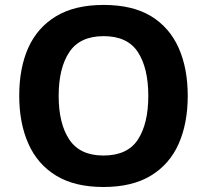

<svg xmlns="http://www.w3.org/2000/svg" viewBox="-20 -745 836 775"><path d="M737.8 -357.9Q737.8 -247.6 701.2 -164.6Q664.6 -82 589.1 -36.1Q513.7 9.8 397.5 9.8Q281.7 9.8 206.5 -36.1Q131.3 -82 94.5 -165Q57.6 -248 57.6 -358.9Q57.6 -470.2 94.2 -552.2Q130.9 -633.8 206.3 -679.4Q281.7 -725.1 398.4 -725.1Q514.6 -725.1 589.8 -679.7Q664.6 -633.8 701.2 -551.5Q737.8 -469.2 737.8 -357.9ZM216.8 -357.9Q216.8 -246.1 259.8 -181.6Q302.7 -117.2 397.5 -117.2Q494.6 -117.2 536.6 -181.6Q578.6 -246.1 578.6 -357.9Q578.6 -470.2 536.6 -534.7Q494.6 -599.1 398.4 -599.1Q302.7 -599.1 259.8 -534.7Q216.8 -470.2 216.8 -357.9Z"/></svg>

Font: Nokora
Style: Bold
Weight: 700
Designer: Danh Hong
Version: Version 8.000; ttfautohint (v1.8.3)